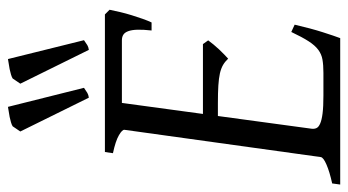

<svg xmlns="http://www.w3.org/2000/svg" viewBox="-224 -686 909 502"><g transform="rotate(-90 231.0 -434.5)"><path d="M418 -119.1Q408.2 -76.7 398.2 -45.4Q388.2 -14.2 382.8 0H0L2.9 -21Q33.7 -27.8 52.2 -35.9Q70.8 -43.9 71.8 -50.8L143.1 -564Q144 -569.8 128.9 -578.6Q113.8 -587.4 82 -594.2L85 -615.2H444.8L457 -603Q454.6 -590.3 450.9 -575.2Q447.3 -560.1 442.6 -544.9Q438 -529.8 433.1 -516.1Q428.2 -502.4 423.8 -493.2H402.8Q405.3 -515.6 404.8 -530.5Q404.3 -545.4 400.9 -554.4Q397.5 -563.5 391.6 -567.1Q385.7 -570.8 377 -570.8H213.4L184.6 -358.9H367.2L377 -345.2Q372.1 -338.4 366 -331.1Q359.9 -323.7 353.3 -316.7Q346.7 -309.6 340.3 -303.5Q334 -297.4 329.1 -293Q321.3 -301.3 312.5 -306.4Q303.7 -311.5 290.8 -314.5Q277.8 -317.4 259 -318.6Q240.2 -319.8 212.9 -319.8H179.2L146 -75.2Q145 -67.9 147.5 -62.3Q149.9 -56.6 159.2 -52.5Q168.5 -48.3 186 -46.1Q203.6 -43.9 232.9 -43.9H292Q312.5 -43.9 326.7 -46.4Q340.8 -48.8 352.3 -57.4Q363.8 -65.9 374.5 -82.5Q385.3 -99.1 398.9 -127.9ZM263.7 -836.4 277.3 -856.4Q281.2 -858.9 287.8 -860.8Q294.4 -862.8 301.8 -864.3Q309.1 -865.7 316.2 -866.7Q323.2 -867.7 328.1 -868.7L377.4 -669.9Q369.1 -664.1 364.3 -661.1Q359.4 -658.2 352.1 -657.2ZM138.7 -836.4 152.3 -856.4Q156.2 -858.9 162.8 -860.8Q169.4 -862.8 176.8 -864.3Q184.1 -865.7 191.2 -866.7Q198.2 -867.7 203.1 -868.7L252.9 -669.9Q244.6 -664.1 239.5 -661.1Q234.4 -658.2 227.1 -657.2Z"/></g></svg>

Font: Gentium Plus
Style: Italic
Weight: 400
Italic angle: -8°
Designer: J. Victor Gaultney, Annie Olsen, Iska Routamaa
Foundry: SIL International
Version: Version 1.510